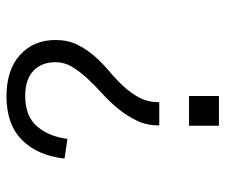

<svg xmlns="http://www.w3.org/2000/svg" viewBox="-71 -606 688 586"><g transform="rotate(90 273.0 -313.0)"><path d="M272.9 -637.2H363.8V-545.9H272.9ZM102.1 -138.2Q102.1 -175.8 116 -204.3Q129.9 -232.9 150.9 -256.8Q171.9 -280.8 197 -302Q222.2 -323.2 243.2 -345.7Q264.2 -368.2 278.1 -394.5Q292 -420.9 292 -455.1H362.8Q362.8 -417 348.4 -387Q334 -356.9 313 -331.1Q292 -305.2 266.6 -282Q241.2 -258.8 220.2 -236.3Q199.2 -213.9 184.6 -189.9Q169.9 -166 169.9 -138.2Q169.9 -95.2 196.5 -70.6Q223.1 -45.9 272.9 -45.9Q335 -45.9 366 -82.5Q397 -119.1 403.8 -174.8L463.9 -166Q455.1 -84 407.5 -36.4Q359.9 11.2 273.9 11.2Q192.9 11.2 147.5 -30.3Q102.1 -71.8 102.1 -138.2Z"/></g></svg>

Font: Anonymous Pro
Style: Regular
Weight: 400
Monospace: yes
Designer: Mark Simonson
Version: Version 1.002